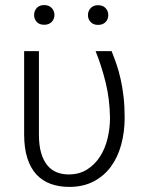

<svg xmlns="http://www.w3.org/2000/svg" viewBox="-20 -731 575 761"><path d="M134.3 -528.3V-197.8Q134.3 -154.8 143.1 -124.8Q151.9 -94.7 167.7 -75.7Q183.6 -56.6 205.1 -48.1Q226.6 -39.6 252 -39.6Q293.9 -39.6 325 -59.1Q356 -78.6 376.2 -110.1Q396.5 -141.6 406.2 -181.9Q416 -222.2 416 -263.7Q415 -337.4 398.9 -403.3Q382.8 -469.2 358.9 -528.3H422.4Q432.1 -504.4 441.4 -477.3Q450.7 -450.2 458 -418Q465.3 -385.7 469.7 -347.9Q474.1 -310.1 474.1 -264.6Q474.1 -207.5 460.4 -157.5Q446.8 -107.4 419.4 -70.3Q392.1 -33.2 350.8 -11.7Q309.6 9.8 254.4 9.8Q213.9 9.8 180.9 -2.2Q147.9 -14.2 124.5 -39.3Q101.1 -64.5 88.4 -104Q75.7 -143.6 75.7 -198.7V-528.3ZM115.2 -671.4Q115.2 -688 125.7 -699.5Q136.2 -710.9 155.3 -710.9Q173.8 -710.9 184.8 -699.5Q195.8 -688 195.8 -671.4Q195.8 -655.3 184.8 -644Q173.8 -632.8 155.3 -632.8Q136.2 -632.8 125.7 -644Q115.2 -655.3 115.2 -671.4ZM328.6 -670.9Q328.6 -687.5 339.4 -699Q350.1 -710.4 368.7 -710.4Q387.7 -710.4 398.4 -699Q409.2 -687.5 409.2 -670.9Q409.2 -654.8 398.4 -643.6Q387.7 -632.3 368.7 -632.3Q350.1 -632.3 339.4 -643.6Q328.6 -654.8 328.6 -670.9Z"/></svg>

Font: Melbourne
Style: Light
Weight: 300
Designer: Google
Version: Version 2.000980; 2014